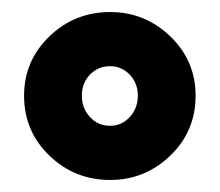

<svg xmlns="http://www.w3.org/2000/svg" viewBox="-20 -724 365 319"><path d="M163 -704Q221 -704 263 -663.5Q305 -623 305 -565Q305 -506 263 -465.5Q221 -425 163 -425Q104 -425 62 -465.5Q20 -506 20 -565Q20 -623 62 -663.5Q104 -704 163 -704ZM163 -614Q143 -614 129.5 -600Q116 -586 116 -565Q116 -544 129.5 -529.5Q143 -515 163 -515Q182 -515 195.5 -529.5Q209 -544 209 -565Q209 -586 195.5 -600Q182 -614 163 -614Z"/></svg>

Font: Exo 2.0 Black
Style: Regular
Weight: 900
Designer: Natanael Gama
Version: Version 1.001;PS 001.001;hotconv 1.0.70;makeotf.lib2.5.58329